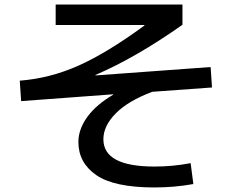

<svg xmlns="http://www.w3.org/2000/svg" viewBox="-20 -775 1040 845"><path d="M478 -358V-360L73 -330L67 -420Q199 -430 325 -486Q451 -542 616 -663L615 -665H225V-755H783V-666Q579 -522 400 -445V-443L907 -480L913 -390L650 -371Q544 -331 489.5 -276Q435 -221 435 -162Q435 -42 660 -42Q741 -42 819 -57L831 35Q747 50 660 50Q482 50 403.5 -4.5Q325 -59 325 -150Q325 -206 364 -260Q403 -314 478 -358Z"/></svg>

Font: Mplus 1p Medium
Style: Regular
Weight: 500
Version: Version 1.061